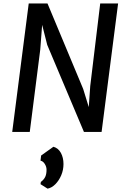

<svg xmlns="http://www.w3.org/2000/svg" viewBox="-20 -767 732 1116"><path d="M51 0 147 -747H256L463.5 -250L496 -144.5L504.5 -267L562.5 -747H666.5L570.5 0H468L254.5 -506L225 -622.5L214 -479L153 0ZM256.5 329.5 215.5 303.5 217.5 290.5Q235 277.5 242.8 261.2Q250.5 245 250.5 219.5Q250.5 202 240.2 185.8Q230 169.5 215.5 167L219 137L290.5 86Q319 94 334 121.8Q349 149.5 349 186.5Q349 221 335.8 252Q322.5 283 301.5 304Q280.5 325 256.5 329.5Z"/></svg>

Font: Merriweather Sans Italic
Style: Regular
Weight: 400
Italic angle: -7.5°
Designer: Eben Sorkin
Foundry: Eben Sorkin
Version: Version 1.008; ttfautohint (v1.7.19-72a1) -l 8 -r 50 -G 200 